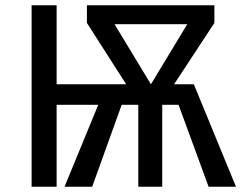

<svg xmlns="http://www.w3.org/2000/svg" viewBox="-20 -709 921 729"><path d="M876 0H772L658 -311H596V0H505V-311H442L330 0H225L353 -311H195V0H100V-689H195V-389H459L310 -622V-689H794V-622L641 -389H716ZM553 -389 691 -617H415Z"/></svg>

Font: Trujillo
Style: Regular
Weight: 400
Designer: Fira Sans original fonts by bBox Type GmbH, Carrois Corporate GbR, & Edenspiekermann AG / Changes by Cristiano Sobral
Foundry: Fira Sans original fonts by bBox Type GmbH, Carrois Corporate GbR, & Edenspiekermann AG / Changes by Cristiano Sobral
Version: Version 4.301;October 17, 2021;FontCreator 14.0.0.2814 64-bi